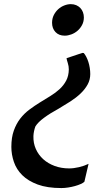

<svg xmlns="http://www.w3.org/2000/svg" viewBox="-20 -721 539 940"><path d="M296.9 -546.4Q268.1 -546.4 251.5 -564.2Q234.9 -582 234.9 -609.4Q234.9 -630.4 243.4 -647.2Q252 -664.1 265.1 -676Q278.3 -688 294.7 -694.3Q311 -700.7 326.7 -700.7Q341.3 -700.7 353.3 -695.6Q365.2 -690.4 373.5 -681.6Q381.8 -672.9 386.2 -660.9Q390.6 -648.9 390.6 -635.7Q390.6 -615.2 381.8 -598.6Q373 -582 359.4 -570.3Q345.7 -558.6 329.1 -552.5Q312.5 -546.4 296.9 -546.4ZM35.6 -2Q35.6 -47.9 47.6 -81.5Q59.6 -115.2 79.1 -140.4Q98.6 -165.5 123.8 -184.3Q148.9 -203.1 175 -219.2Q201.2 -235.4 226.3 -250.7Q251.5 -266.1 271.5 -284.4Q291.5 -302.7 304 -326.2Q316.4 -349.6 316.9 -381.3Q316.9 -397 312 -412.1Q307.1 -427.2 305.7 -436L382.8 -461.9L390.1 -461.4Q396.5 -454.1 402.3 -442.9Q408.2 -431.6 412.6 -418Q417 -404.3 419.4 -388.9Q421.9 -373.5 421.9 -358.4Q421.9 -330.6 408.9 -307.1Q396 -283.7 374.5 -263.2Q353 -242.7 325 -224.6Q296.9 -206.5 267.1 -189Q225.6 -166.5 195.8 -144.5Q166 -122.6 153.3 -102.1Q149.4 -91.8 146.7 -79.1Q144 -66.4 143.6 -54.7Q142.6 -20.5 155.5 8.5Q168.5 37.6 191.9 58.6Q215.3 79.6 247.8 91.6Q280.3 103.5 318.8 103.5Q340.8 103.5 366.7 97.4Q392.6 91.3 413.6 81.1L393.1 168.9Q387.7 174.3 375.2 179.9Q362.8 185.5 346.9 189.9Q331.1 194.3 313.5 197Q295.9 199.7 280.8 199.7Q211.4 199.7 164.6 182.4Q117.7 165 89.1 136.7Q60.5 108.4 48.1 72Q35.6 35.6 35.6 -2Z"/></svg>

Font: Brush Lettering One
Style: Bold Italic
Weight: 400
Italic angle: -7°
Designer: Eben Sorkin
Foundry: Eben Sorkin
Version: Version 1.001